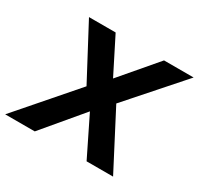

<svg xmlns="http://www.w3.org/2000/svg" viewBox="-172 -842 1053 1017"><g transform="rotate(30 354.5 -334.0)"><path d="M-29 0 270 -344 98 -668H261L371 -450L557 -668H738L452 -344L631 0H469L352 -238L152 0Z"/></g></svg>

Font: Gantari
Style: Bold Italic
Weight: 700
Italic angle: -10°
Designer: Anugrah Pasau
Foundry: Lafontype
Version: Version 1.000; ttfautohint (v1.8.4.7-5d5b)